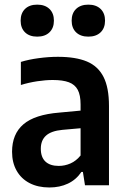

<svg xmlns="http://www.w3.org/2000/svg" viewBox="-20 -799 546 828"><path d="M450 -342V0H346.5L337.5 -57.5H331Q308.5 -24 273 -7.2Q237.5 9.5 193 9.5Q144 9.5 107.8 -9.2Q71.5 -28 51.8 -62.8Q32 -97.5 32 -144.5Q32 -221 81 -263Q130 -305 236.5 -313.5L327.5 -322V-348.5Q327.5 -389 315.2 -411.8Q303 -434.5 277 -444.2Q251 -454 207.5 -454Q176.5 -454 140.2 -448.5Q104 -443 70 -432.5V-532Q104 -542.5 147 -548.2Q190 -554 229.5 -554Q306.5 -554 354.8 -533.8Q403 -513.5 426.5 -467.2Q450 -421 450 -342ZM327.5 -128.5V-246L249 -239Q201 -234.5 178.5 -214.2Q156 -194 156 -157.5Q156 -121 176 -102.2Q196 -83.5 233.5 -83.5Q259.5 -83.5 284 -94.2Q308.5 -105 327.5 -128.5ZM69 -710Q69 -742 88 -760.5Q107 -779 140.5 -779Q174 -779 193.2 -760.5Q212.5 -742 212.5 -710Q212.5 -678 193.2 -659.5Q174 -641 140.5 -641Q107 -641 88 -659.5Q69 -678 69 -710ZM289 -710Q289 -742 308.2 -760.5Q327.5 -779 361 -779Q394.5 -779 413.8 -760.5Q433 -742 433 -710Q433 -678 413.8 -659.5Q394.5 -641 361 -641Q327.5 -641 308.2 -659.5Q289 -678 289 -710Z"/></svg>

Font: Encode Sans Semi Condensed SmBd
Style: Regular
Weight: 600
Width: 4
Designer: Multiple Designers
Foundry: Impallari Type
Version: Version 2.000